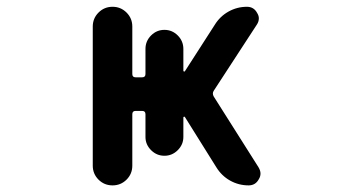

<svg xmlns="http://www.w3.org/2000/svg" viewBox="-20 -568 1040 569"><path d="M716.8 -18.6Q687.5 -18.6 662.1 -32.7Q636.7 -46.9 621.1 -72.3L528.3 -220.7Q527.3 -222.7 525.4 -222.2Q523.4 -221.7 523.4 -219.7V-162.1Q523.4 -139.6 506.8 -123Q490.2 -106.4 467.3 -106.4Q444.3 -106.4 427.7 -123Q411.1 -139.6 411.1 -162.1V-229.5Q411.1 -239.3 401.4 -239.3H381.8Q372.1 -239.3 372.1 -229.5V-77.1Q372.1 -52.7 355 -35.6Q337.9 -18.6 313.5 -18.6Q289.1 -18.6 272 -35.6Q254.9 -52.7 254.9 -77.1V-489.3Q254.9 -513.7 272 -530.8Q289.1 -547.9 313.5 -547.9Q337.9 -547.9 355 -530.8Q372.1 -513.7 372.1 -489.3V-348.6Q372.1 -338.9 381.8 -338.9H401.4Q411.1 -338.9 411.1 -348.6V-422.9Q411.1 -446.3 427.7 -462.9Q444.3 -479.5 467.3 -479.5Q490.2 -479.5 506.8 -462.9Q523.4 -446.3 523.4 -422.9V-358.4Q523.4 -356.4 525.4 -356Q527.3 -355.5 528.3 -357.4L616.2 -494.1Q631.8 -519.5 657.2 -533.7Q682.6 -547.9 711.9 -547.9Q732.4 -547.9 742.2 -529.3Q747.1 -521.5 747.1 -513.7Q747.1 -503.9 741.2 -495.1L613.3 -298.8Q608.4 -291 613.3 -282.2L746.1 -72.3Q752 -62.5 752 -53.7Q752 -44.9 747.1 -37.1Q737.3 -18.6 716.8 -18.6Z"/></svg>

Font: Rounded-X Mgen+ 1mn medium
Style: Regular
Weight: 500
Designer: [Source Han Sans]
Ryoko NISHIZUKA  (kana & ideographs); Paul D. Hunt (Latin, Greek & Cyrillic); Wenlong ZHANG  (bopomofo
Version: Version 1.059.20150602